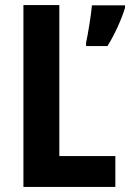

<svg xmlns="http://www.w3.org/2000/svg" viewBox="-20 -734 511 754"><path d="M72 0H433V-121H213V-714H72ZM471 -703V-713H341C338 -675 325 -598 318 -566V-553H402C430 -598 456 -655 471 -703Z"/></svg>

Font: Noto Sans Armenian Condensed
Style: Regular
Weight: 400
Width: 3
Designer: Monotype Design Team
Foundry: Monotype Imaging Inc.
Version: Version 2.008